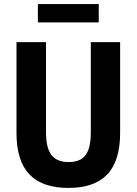

<svg xmlns="http://www.w3.org/2000/svg" viewBox="-20 -912 672 943"><path d="M316 11Q188 11 124.5 -55.5Q61 -122 61 -259V-705H206V-262Q206 -185 233 -150.5Q260 -116 317 -116Q375 -116 400.5 -150.5Q426 -185 426 -262V-705H570V-259Q570 -122 507 -55.5Q444 11 316 11ZM166 -802V-892H465V-802Z"/></svg>

Font: Nunito Sans 10pt Condensed ExtraBold
Style: Regular
Weight: 800
Width: 3
Designer: Vernon Adams
Foundry: Vernon Adams
Version: Version 3.101;gftools[0.9.27]